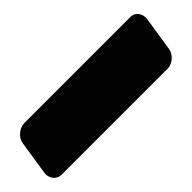

<svg xmlns="http://www.w3.org/2000/svg" viewBox="-70 -229 568 568"><g transform="rotate(-45 213.5 55.0)"><path d="M422 148C438 148 461 133 465 110L482 0C484 -16 474 -38 451 -38H6C-10 -38 -34 -23 -38 0L-55 110C-57 126 -46 148 -23 148Z"/></g></svg>

Font: Asimov Print
Style: EIt
Weight: 500
Designer: Google
Version: Version 2.000980; 2014